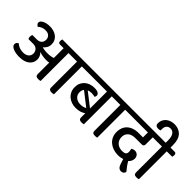

<svg xmlns="http://www.w3.org/2000/svg" viewBox="17 -1712 2647 2647"><g transform="rotate(45 1340.5 -388.5)"><path d="M914 -539V5Q906 7 896.5 9Q887 11 875 11Q846 11 833 0.5Q820 -10 820 -33V-539H654V5Q646 7 636 9Q626 11 614 11Q585 11 572 0.5Q559 -10 559 -33V-258Q547 -255 532 -254Q517 -253 497 -253Q465 -253 429.5 -259.5Q394 -266 373 -274L371 -271Q390 -256 402 -228.5Q414 -201 414 -173Q414 -104 360 -62Q306 -20 210 -20Q177 -20 146.5 -25Q116 -30 92 -40Q68 -50 53.5 -64.5Q39 -79 39 -99Q39 -119 50 -131.5Q61 -144 73 -149Q97 -128 129 -114.5Q161 -101 205 -101Q256 -101 286.5 -125.5Q317 -150 317 -192Q317 -234 290.5 -259.5Q264 -285 220 -285H127Q122 -293 119.5 -301.5Q117 -310 117 -323Q117 -347 127 -363H213Q257 -363 282 -386.5Q307 -410 307 -451Q307 -488 282 -513Q257 -538 208 -538Q170 -538 143 -525Q116 -512 99 -495Q83 -503 72.5 -515Q62 -527 62 -544Q62 -559 73 -572.5Q84 -586 104.5 -596.5Q125 -607 153 -613Q181 -619 215 -619Q255 -619 290 -608Q325 -597 350.5 -576.5Q376 -556 390.5 -527Q405 -498 405 -461Q405 -420 387.5 -391Q370 -362 347 -345Q354 -342 365.5 -339.5Q377 -337 391 -335Q405 -333 420 -332Q435 -331 447 -331Q478 -331 506 -335Q534 -339 559 -348V-539H487Q455 -539 455 -577Q455 -585 456.5 -594.5Q458 -604 461 -612H993Q1025 -612 1025 -575Q1025 -567 1023.5 -557Q1022 -547 1019 -539Z M1498 -539V5Q1490 7 1480.5 9Q1471 11 1458 11Q1429 11 1416.5 0.5Q1404 -10 1404 -33V-116Q1377 -96 1340.5 -84.5Q1304 -73 1256 -73Q1215 -73 1177 -86Q1139 -99 1110 -123.5Q1081 -148 1063.5 -185Q1046 -222 1046 -270Q1046 -312 1061.5 -346Q1077 -380 1104 -404Q1131 -428 1167.5 -441Q1204 -454 1246 -454Q1297 -454 1321 -438.5Q1345 -423 1345 -400Q1345 -379 1333 -366Q1324 -369 1306 -372Q1288 -375 1268 -375Q1249 -375 1233.5 -371.5Q1218 -368 1205 -363L1404 -208V-539H996Q964 -539 964 -577Q964 -585 965.5 -594.5Q967 -604 970 -612H1577Q1609 -612 1609 -575Q1609 -567 1607.5 -557Q1606 -547 1603 -539ZM1271 -153Q1299 -153 1322 -159Q1345 -165 1363 -176L1164 -331Q1143 -304 1143 -266Q1143 -214 1179 -183.5Q1215 -153 1271 -153Z M1759 -539V5Q1751 7 1741.5 9Q1732 11 1719 11Q1690 11 1677.5 0.5Q1665 -10 1665 -33V-539H1581Q1549 -539 1549 -577Q1549 -585 1550.5 -594.5Q1552 -604 1555 -612H1838Q1870 -612 1870 -575Q1870 -567 1868.5 -557Q1867 -547 1864 -539Z M2297 -539V-403Q2297 -380 2286.5 -371Q2276 -362 2251 -362H2133Q2102 -362 2076 -354.5Q2050 -347 2030.5 -331.5Q2011 -316 2000 -292.5Q1989 -269 1989 -237Q1989 -207 2000 -182.5Q2011 -158 2030 -141Q2049 -124 2074.5 -115Q2100 -106 2128 -106Q2170 -106 2188.5 -119Q2207 -132 2207 -164Q2207 -190 2199 -216Q2207 -224 2221 -230Q2235 -236 2253 -236Q2267 -236 2280.5 -231.5Q2294 -227 2305 -217Q2316 -207 2323 -191.5Q2330 -176 2330 -155Q2330 -127 2317.5 -105Q2305 -83 2288 -69Q2308 -34 2332 -1Q2356 32 2376 55Q2374 76 2357.5 89.5Q2341 103 2318 103Q2264 103 2242 29L2220 -40Q2205 -35 2184.5 -30Q2164 -25 2129 -25Q2082 -25 2039 -39Q1996 -53 1963 -80Q1930 -107 1910.5 -147Q1891 -187 1891 -240Q1891 -283 1905 -320Q1919 -357 1947.5 -384.5Q1976 -412 2019 -427.5Q2062 -443 2119 -443H2202V-539H1841Q1809 -539 1809 -577Q1809 -585 1810.5 -594.5Q1812 -604 1815 -612H2390Q2422 -612 2422 -575Q2422 -567 2420.5 -557Q2419 -547 2416 -539Z M2570 -539V5Q2562 7 2552.5 9Q2543 11 2530 11Q2501 11 2488.5 0.5Q2476 -10 2476 -33V-539H2392Q2360 -539 2360 -577Q2360 -585 2361.5 -594.5Q2363 -604 2366 -612H2476V-656Q2476 -729 2451.5 -764Q2427 -799 2384 -799Q2369 -799 2355 -794Q2341 -789 2330 -778.5Q2319 -768 2312.5 -751.5Q2306 -735 2306 -713V-683Q2300 -681 2294 -679Q2289 -677 2281.5 -676Q2274 -675 2266 -675Q2241 -675 2225 -686Q2209 -697 2209 -729Q2209 -763 2222.5 -790.5Q2236 -818 2259 -838Q2282 -858 2314 -869Q2346 -880 2383 -880Q2468 -880 2519 -826Q2570 -772 2570 -657V-612H2649Q2681 -612 2681 -575Q2681 -567 2679.5 -557Q2678 -547 2675 -539Z"/></g></svg>

Font: Baloo 2 Medium
Style: Regular
Weight: 500
Designer: Sarang Kulkarni and Ek Type
Foundry: Ek Type
Version: Version 1.640;hotconv 1.0.111;makeotfexe 2.5.65597; ttfautoh